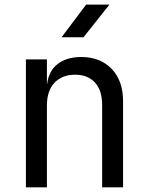

<svg xmlns="http://www.w3.org/2000/svg" viewBox="-20 -805 639 825"><path d="M244.6 -645 350.1 -785.2H450.2L338.9 -645ZM91.3 0V-549.8H181.6V-444.8H182.6Q189.5 -500 227.5 -529.8Q265.6 -559.6 328.1 -560.1Q411.1 -560.1 460 -508.8Q508.8 -458 508.8 -370.1V0H418.9V-354Q418.9 -417 387.7 -450.7Q356 -484.4 302.2 -483.9Q246.6 -483.9 213.9 -449.2Q181.2 -414.1 181.6 -350.1V0Z"/></svg>

Font: UDEV Gothic 35
Style: Regular
Weight: 400
Version: v2.1.0; ttfautohint (v1.8.4.7-5d5b-dirty) -l 6 -r 45 -G 200 